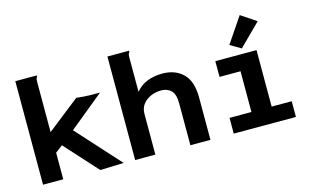

<svg xmlns="http://www.w3.org/2000/svg" viewBox="-86 -952 1972 1202"><g transform="rotate(-15 900.0 -351.5)"><path d="M242 -208 195 -172V0H64V-671H203V-662Q197 -656 196 -648.5Q195 -641 195 -625V-306L406 -472Q424 -469 454 -467Q484 -465 498 -465H558L333 -281L587 -1L434 4Z M661 -671H801V-662Q795 -656 793.5 -648.5Q792 -641 792 -625V-407Q823 -445 867.5 -462Q912 -479 964 -479Q1048 -479 1098.5 -429.5Q1149 -380 1149 -274V0H1019V-272Q1019 -331 994.5 -355Q970 -379 930 -379Q895 -379 863.5 -365.5Q832 -352 812 -326.5Q792 -301 792 -263V0H661Z M1300 0V-102H1442V-366H1306V-468H1573V-102H1703V0ZM1487 -502 1417 -543 1528 -707 1627 -641Z"/></g></svg>

Font: Inconsolata Expanded ExtraBold
Style: Regular
Weight: 800
Width: 7
Monospace: yes
Designer: Raph Levien, Cyreal, Brenton Simpson
Foundry: Raph Levien, Cyreal, Google
Version: Version 3.001; ttfautohint (v1.8.2.53-6de2)